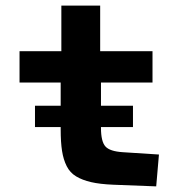

<svg xmlns="http://www.w3.org/2000/svg" viewBox="-20 -660 654 686"><path d="M105 -206.1V-282.2H196.8V-365.2H49.8V-477.1H199.2V-640.1H337.9V-477.1H524.9V-365.2H340.8V-282.2H455.1V-206.1H340.8V-203.1Q340.8 -154.3 356.7 -136.7Q372.6 -119.1 418.9 -116.2L547.9 -107.9L538.1 5.9L384.8 0Q336.9 -2 305.4 -9.3Q273.9 -16.6 252 -29.8Q230 -43 218.3 -66.4Q206.5 -89.8 201.7 -120.6Q196.8 -151.4 196.8 -198.2V-206.1Z"/></svg>

Font: IntelOne Mono Bold
Style: Regular
Weight: 700
Designer: Fred Shallcrass
Foundry: Frere-Jones Type LLC
Version: Version 1.200;hotconv 1.1.0;makeotfexe 2.6.0;FJTRelease1.2